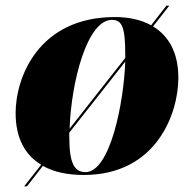

<svg xmlns="http://www.w3.org/2000/svg" viewBox="-20 -606 690 676"><path d="M65 50H75L131 -22C170 0 218 10 275 10C532 10 608 -208 608 -332C608 -422 573 -480 519 -513L576 -586H566L512 -517C476 -537 432 -546 385 -546C116 -546 35 -334 35 -208C35 -120 68 -60 125 -26ZM374 -536C411 -536 421 -508 421 -412C421 -409 421 -405 421 -402L225 -153C231 -319 287 -536 374 -536ZM281 0C242 0 224 -31 224 -123C224 -128 224 -134 224 -139L421 -389C416 -245 368 0 281 0Z"/></svg>

Font: Noto Serif Display Black
Style: Italic
Weight: 900
Italic angle: -12°
Designer: Monotype Design Team
Foundry: Monotype Imaging Inc.
Version: Version 2.009